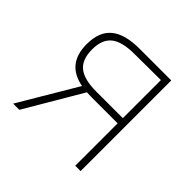

<svg xmlns="http://www.w3.org/2000/svg" viewBox="-141 -662 794 794"><g transform="rotate(45 256.5 -265.0)"><path d="M399.4 -248H244.1L218.8 -249L72.3 0H36.1L186 -252.9Q130.9 -263.7 104 -297.4Q77.1 -331.1 77.1 -389.6Q77.1 -461.4 118.4 -495.8Q159.7 -530.3 246.1 -530.3H430.7V0H399.4ZM244.1 -278.3H399.4V-501L246.1 -500Q173.8 -500 141.1 -473.9Q108.4 -447.8 108.4 -389.6Q108.4 -330.6 140.9 -304.4Q173.3 -278.3 244.1 -278.3Z"/></g></svg>

Font: Pretendard Std Thin
Style: Regular
Weight: 100
Designer: Base glyphs from Inter by Rasmus Andersson; Hangeul glyphs from Noto Sans CJK(Source Han Sans) by Jang Soo-young and Kan
Foundry: Kil Hyung-jin
Version: Version 1.309